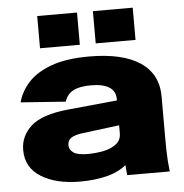

<svg xmlns="http://www.w3.org/2000/svg" viewBox="-52 -770 797 831"><g transform="rotate(-5 346.5 -355.0)"><path d="M264 10Q159 10 94 -30.5Q29 -71 29 -147Q29 -209 77 -251.5Q125 -294 237 -305L452 -326V-331Q452 -401 345 -401Q296 -401 268.5 -386.5Q241 -372 231 -340L36 -354Q48 -400 83 -439Q118 -478 183 -502Q248 -526 348 -526Q493 -526 569.5 -475Q646 -424 646 -326V-155Q646 -118 646.5 -93Q647 -68 648.5 -46.5Q650 -25 653 0H468L464 -44Q429 -15 377 -2.5Q325 10 264 10ZM226 -151Q226 -131 244.5 -118.5Q263 -106 306 -106Q342 -106 375.5 -113Q409 -120 430.5 -137Q452 -154 452 -183V-218L286 -197Q258 -193 242 -183Q226 -173 226 -151ZM382 -580V-720H555V-580ZM140 -580V-720H313V-580Z"/></g></svg>

Font: Special Gothic Expanded One
Style: Regular
Weight: 400
Designer: Alistair McCready
Foundry: Monolith
Version: Version 1.010; ttfautohint (v1.8.4.7-5d5b)